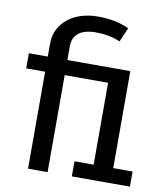

<svg xmlns="http://www.w3.org/2000/svg" viewBox="-84 -820 767 889"><g transform="rotate(10 300.0 -375.0)"><path d="M587 0H314V-71H404V-456H200V0H108V-456H19V-527H108V-589Q108 -626 123 -655.5Q138 -685 164 -706Q190 -727 226.5 -738.5Q263 -750 305 -750Q350 -750 385 -742.5Q420 -735 452 -721L423 -654Q397 -665 368.5 -670.5Q340 -676 310 -676Q200 -676 200 -590V-527H496V-71H587Z"/></g></svg>

Font: Wlorlttqgufhjawjgtejqphaquk
Style: Regular
Weight: 400
Monospace: yes
Designer: Carrois Corporate & Edenspiekermann
Foundry: Carrois Corporate GbR & Edenspiekermann AG
Version: Version 2.001